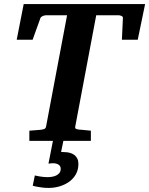

<svg xmlns="http://www.w3.org/2000/svg" viewBox="-20 -691 732 942"><path d="M364.7 112.8Q364.7 142.1 352.1 164.3Q339.4 186.5 318.6 201.2Q297.9 215.8 272 223.4Q246.1 231 219.7 231Q204.1 231 189.9 229.5Q175.8 228 164.6 225.6Q151.9 223.6 140.6 220.2L150.9 169.9Q161.6 172.4 172.4 174.3Q181.6 175.8 192.4 177Q203.1 178.2 212.9 178.2Q222.7 178.2 233.9 176.5Q245.1 174.8 254.9 170.4Q264.6 166 271.2 158Q277.8 149.9 277.8 137.2Q277.8 123 266.8 116.5Q255.9 109.9 240.7 109.9Q238.3 109.9 234.4 110.1Q230.5 110.4 226.6 110.8L217.8 111.8L239.7 0H124V-49.8Q133.8 -50.8 143.3 -51.3Q152.8 -51.8 161.1 -52.7Q170.4 -53.7 179.2 -54.2Q189.5 -55.2 197 -58.1Q204.6 -61 206.1 -70.8L309.1 -616.2H206.1Q202.6 -616.2 198.2 -615.2Q193.8 -614.3 189.7 -612.3Q185.5 -610.4 182.4 -607.9Q179.2 -605.5 178.2 -602.1L140.1 -496.1H62L96.2 -670.9H691.9L655.8 -496.1H578.1L583 -603Q583.5 -609.4 575.9 -612.8Q568.4 -616.2 561 -616.2H452.1L349.1 -69.8Q347.7 -61 353.3 -58.6Q358.9 -56.2 368.2 -55.2Q377 -54.7 386.7 -53.7Q395 -52.7 405.3 -51.8L425.8 -49.8V0H291L279.8 54.2Q281.2 54.7 283.2 54.7Q285.6 55.2 293.9 55.2Q309.1 55.2 322 58.6Q335 62 344.5 69.1Q354 76.2 359.4 87.2Q364.7 98.1 364.7 112.8Z"/></svg>

Font: Charis SIL Am
Style: Bold Italic
Weight: 700
Italic angle: -11°
Foundry: SIL International
Version: Version 5.000